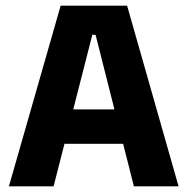

<svg xmlns="http://www.w3.org/2000/svg" viewBox="-20 -659 663 679"><path d="M11.5 0 194.5 -639H429.5L611.5 0H453.5L318 -536H306.5L169.5 0ZM167 -150.5V-272H455V-150.5Z"/></svg>

Font: Anek Gujarati
Style: Bold
Weight: 700
Version: Version 1.003